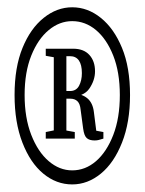

<svg xmlns="http://www.w3.org/2000/svg" viewBox="-20 -771 387 514"><path d="M256.8 -417.5V-399.9Q248.5 -397.5 243.9 -396.2Q239.3 -395 233.4 -395Q219.2 -395 212.2 -401.4Q205.1 -407.7 202.6 -426.8L195.8 -477.5Q194.3 -493.2 187.3 -500Q180.2 -506.8 168.5 -506.8H140.6V-527.3H167.5Q184.1 -527.3 191.7 -541.5Q199.2 -555.7 199.2 -575.2Q199.2 -597.7 191.2 -609.1Q183.1 -620.6 167.5 -620.6H140.6V-640.6H175.8Q204.1 -640.6 219.2 -624Q234.4 -607.4 234.4 -580.1Q234.4 -556.2 219.2 -533.9Q204.1 -511.7 165 -511.7L177.7 -520Q199.2 -520 213.9 -507.8Q228.5 -495.6 231.4 -470.7L239.3 -408.2L220.2 -424.3ZM135.7 -424.3H142.6L180.2 -417.5V-399.9H102.5V-417.5ZM135.7 -615.7 102.5 -621.6V-640.6H140.6V-615.7ZM45.9 -516.6Q45.9 -455.6 63.7 -409.9Q81.5 -364.3 110.4 -339.6Q139.2 -314.9 173.3 -314.9Q208.5 -314.9 237.1 -339.6Q265.6 -364.3 283.2 -409.7Q300.8 -455.1 300.8 -516.6Q300.8 -577.6 283.2 -622.1Q265.6 -666.5 237.1 -690.4Q208.5 -714.4 173.3 -714.4Q139.2 -714.4 110.4 -690.4Q81.5 -666.5 63.7 -622.1Q45.9 -577.6 45.9 -516.6ZM124 -399.9V-640.6H157.7V-399.9ZM19 -516.6Q19 -590.8 40.3 -642.8Q61.5 -694.8 96.9 -723.1Q132.3 -751.5 173.3 -751.5Q214.8 -751.5 250 -723.1Q285.2 -694.8 306.6 -642.8Q328.1 -590.8 328.1 -516.6Q328.1 -443.4 306.6 -389.2Q285.2 -335 250 -306.2Q214.8 -277.3 173.3 -277.3Q130.9 -277.3 95.9 -306.2Q61 -335 40 -389.2Q19 -443.4 19 -516.6Z"/></svg>

Font: Scarab Serif
Style: Regular
Weight: 400
Designer: John Roberts
Foundry: Scarab
Version: 1.0